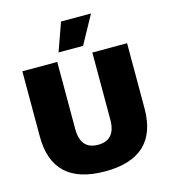

<svg xmlns="http://www.w3.org/2000/svg" viewBox="-127 -977 965 1089"><g transform="rotate(-15 355.5 -433.0)"><path d="M333 -876H509L418 -710H274ZM663 -660V-277Q663 10 356 10Q48 10 48 -277V-660H253V-266Q253 -146 356 -146Q459 -146 459 -266V-660Z"/></g></svg>

Font: Elaine Sans ExtraBold
Style: Regular
Weight: 800
Designer: Wei Huang
Foundry: Wei Huang
Version: Version 2.001;December 24, 2019;FontCreator 12.0.0.2547 64-b